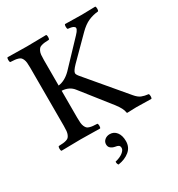

<svg xmlns="http://www.w3.org/2000/svg" viewBox="-207 -778 1067 1154"><g transform="rotate(-30 327.0 -201.0)"><path d="M201.2 -310.1V-122.1Q201.2 -101.1 202.6 -86.7Q204.1 -72.3 208.7 -62Q213.4 -51.8 218.8 -46.1Q224.1 -40.5 235.6 -37.1Q247.1 -33.7 257.8 -32.7Q268.6 -31.7 288.1 -30.8Q292.5 -26.4 292.5 -14.4Q292.5 -2.4 288.1 2Q198.2 0 153.8 0Q98.1 0 20 2Q15.6 -2.4 15.6 -14.4Q15.6 -26.4 20 -30.8Q40 -31.7 51 -32.7Q62 -33.7 73.2 -37.1Q84.5 -40.5 89.8 -46.1Q95.2 -51.8 99.6 -61.8Q104 -71.8 105.5 -85.4Q106.9 -99.1 106.9 -120.1V-525.9Q106.9 -545.9 105.5 -559.3Q104 -572.8 99.6 -582.8Q95.2 -592.8 89.8 -598.1Q84.5 -603.5 73.5 -606.9Q62.5 -610.4 51 -611.6Q39.6 -612.8 20 -613.8Q15.6 -618.2 15.6 -630.4Q15.6 -642.6 20 -647Q104 -645 153.8 -645Q198.2 -645 288.1 -647Q292.5 -642.6 292.5 -630.4Q292.5 -618.2 288.1 -613.8Q268.6 -612.8 257.8 -611.8Q247.1 -610.8 235.6 -607.4Q224.1 -604 219 -598.4Q213.9 -592.8 209 -582.8Q204.1 -572.8 202.6 -558.3Q201.2 -543.9 201.2 -522.9V-346.2Q246.6 -351.6 288.1 -393.1L442.9 -556.2Q458.5 -572.3 463.4 -583.5Q468.3 -594.7 462.2 -600.8Q456.1 -606.9 445.8 -609.6Q435.5 -612.3 418.9 -613.8Q414.6 -618.2 414.6 -630.4Q414.6 -642.6 418.9 -647Q493.2 -645 534.2 -645Q569.3 -645 628.9 -647Q633.3 -642.6 633.3 -630.4Q633.3 -618.2 628.9 -613.8Q592.3 -610.4 560.5 -596.4Q528.8 -582.5 495.1 -548.8L354 -407.2Q323.2 -375.5 323.2 -360.8Q323.2 -351.1 338.9 -333L558.1 -73.2Q578.1 -49.3 597.4 -41.5Q616.7 -33.7 644 -30.8Q648.4 -26.4 648.4 -14.4Q648.4 -2.4 644 2Q575.7 0 540 0Q518.1 0 478 2Q473.1 2 473.1 -3.9Q469.7 -30.8 437 -73.2L280.8 -271Q253.4 -307.1 201.2 -310.1ZM320.8 60.1Q349.1 60.1 366.9 82.8Q384.8 105.5 384.8 145Q384.8 187 354.2 212.4Q323.7 237.8 275.9 245.1Q267.6 236.3 269 221.2Q302.7 213.4 322.3 198Q341.8 182.6 341.8 168Q341.8 154.3 334 149.2Q326.2 144 311 142.1Q294.9 139.2 283 129.9Q271 120.6 271 103Q271 84.5 285.4 72.3Q299.8 60.1 320.8 60.1Z"/></g></svg>

Font: Common Serif News
Style: Regular
Weight: 450
Designer: Philipp H. Poll, Khaled Hosny
Foundry: Stefan Peev, Context Ltd.
Version: Version 1.026